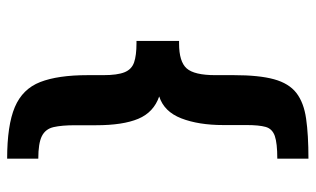

<svg xmlns="http://www.w3.org/2000/svg" viewBox="-189 -611 862 524"><g transform="rotate(90 242.0 -349.0)"><path d="M413.1 62.5Q321.8 62.5 272.2 41.5Q222.7 20.5 203.9 -27.8Q185.1 -76.2 185.1 -157.2V-199.7Q185.1 -238.3 177.2 -257.8Q169.4 -277.3 150.4 -283.9Q131.3 -290.5 98.1 -290.5H91.8V-406.7H98.6Q148.4 -406.7 166.7 -427.5Q185.1 -448.2 185.1 -505.9V-556.2Q185.1 -625 196.3 -665.8Q207.5 -706.5 233.6 -726.8Q259.8 -747.1 303.7 -753.4Q347.7 -759.8 413.1 -759.8V-674.8Q370.6 -674.8 351.1 -668Q331.5 -661.1 326.4 -643.1Q321.3 -625 321.3 -590.8V-527.3Q321.3 -460 303 -412.8Q284.7 -365.7 243.2 -352.5Q286.6 -337.4 304.2 -295.4Q321.8 -253.4 321.8 -180.2V-123Q321.8 -86.4 326.9 -64.2Q332 -42 351.6 -32.2Q371.1 -22.5 413.1 -22.5Z"/></g></svg>

Font: Monda
Style: Bold
Weight: 700
Designer: Vernon Adams
Foundry: Vernon Adams
Version: Version 2.100; ttfautohint (v1.8.3)